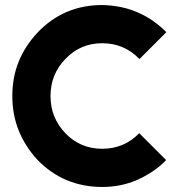

<svg xmlns="http://www.w3.org/2000/svg" viewBox="-20 -732 701 764"><path d="M387 -712Q234 -712 130 -603Q80 -550 54.5 -487Q29 -424 29 -350Q29 -276 54.5 -212.5Q80 -149 129 -96Q234 12 387 12Q461 12 526 -16Q559 -31 588 -50.5Q617 -70 641 -95L534 -202Q474 -140 387 -140Q300 -140 241 -201Q211 -232 196 -269Q181 -306 181 -350Q181 -393 196 -430.5Q211 -468 241 -498Q300 -560 387 -560Q474 -560 535 -497L642 -604Q617 -629 588.5 -649Q560 -669 527 -683Q495 -697 460 -704Q425 -711 387 -712Z"/></svg>

Font: Unageo
Style: ExtraBold
Weight: 800
Designer: Richard Sepsi
Foundry: Richard Sepsi
Version: Version 2.000